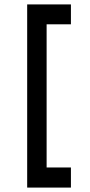

<svg xmlns="http://www.w3.org/2000/svg" viewBox="-20 -794 406 869"><path d="M301 -684H191V-36H301V55H103V-774H301Z"/></svg>

Font: SUITE SemiBold
Style: Regular
Weight: 600
Designer: Sun
Foundry: Sun
Version: Version 2.040